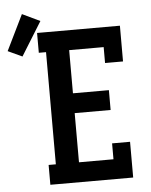

<svg xmlns="http://www.w3.org/2000/svg" viewBox="-170 -879 727 926"><g transform="rotate(-5 193.5 -416.0)"><path d="M36 0V-96H71V-639H36V-735H437V-562H350V-639H183V-430H357V-334H183V-96H350V-173H437V0ZM-44 -628 -113 -660 -29 -832 57 -791Z"/></g></svg>

Font: Iosevka Gothic
Style: Bold
Weight: 700
Monospace: yes
Designer: Belleve Invis
Foundry: Belleve Invis
Version: Version 15.5.1; ttfautohint (v1.8.4)